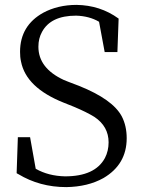

<svg xmlns="http://www.w3.org/2000/svg" viewBox="-20 -749 583 785"><path d="M303 -398 261 -414 241 -422C172 -454 137 -499 137 -558C137 -581 142 -601 152 -619C176 -663 222 -685 291 -685C326 -684 358 -676 385 -660L408 -536H460L465 -673C414 -710 357 -728 293 -729C242 -729 196 -718 157 -697C94 -662 62 -609 62 -537C62 -523 63 -510 66 -497C80 -426 138 -370 241 -329L281 -313C317 -298 345 -284 366 -271C405 -245 424 -210 424 -167C424 -144 419 -122 409 -103C382 -53 328 -28 246 -28C201 -29 161 -39 126 -59L103 -188H53L48 -41C50 -40 52 -38 55 -37C113 -2 178 16 251 16C310 15 360 3 403 -21C466 -58 498 -112 498 -184C498 -218 491 -248 478 -273C453 -320 395 -361 303 -398Z"/></svg>

Font: Noto Serif Tangut
Style: Regular
Weight: 400
Designer: YANG Xicheng
Foundry: Liu Zhao Studio
Version: Version 2.169